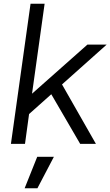

<svg xmlns="http://www.w3.org/2000/svg" viewBox="-20 -777 596 1037"><path d="M39 0H115L137 -161L257 -268L413 0H498L315 -321L556 -536H452L153 -271L221 -757H145ZM113 240H182L271 70H181Z"/></svg>

Font: Mluvka
Style: Italic
Weight: 400
Italic angle: -8°
Designer: Modified by Jiří Krblich, Original typeface by Gumpita Rahayu
Foundry: Gumpita Rahayu & Jiří Krblich
Version: Version 2.000;Glyphs 3.1.1 (3134)